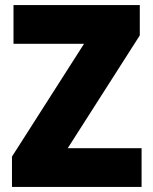

<svg xmlns="http://www.w3.org/2000/svg" viewBox="-20 -734 600 754"><path d="M536 0V-152H246L529 -595V-714H33V-562H310L27 -119V0Z"/></svg>

Font: Noto Sans Khmer SemiCondensed Black
Style: Regular
Weight: 900
Width: 4
Designer: Danh Hong and the Monotype Design Team
Foundry: Monotype Imaging Inc.
Version: Version 2.004